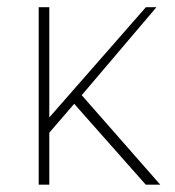

<svg xmlns="http://www.w3.org/2000/svg" viewBox="-20 -503 477 523"><path d="M85.4 -483.4V0H114.3V-141.6L182.1 -220.2L377 0H416.5L202.6 -243.7L406.2 -483.4H377.4L114.3 -183.1V-483.4Z"/></svg>

Font: Estedad-FD-VF Thin
Style: Regular
Weight: 100
Designer: Amin Abedi
Version: Version 5.0